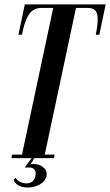

<svg xmlns="http://www.w3.org/2000/svg" viewBox="-20 -719 500 873"><path d="M41.8 97.8 51.5 89Q57.2 102 74.5 109.4Q91.8 116.8 109.6 114.1Q127.5 111.5 137 94.2Q141.5 84.5 142.2 72Q143 59.5 135.2 50.4Q127.5 41.2 106.5 42.8H92.5L126.8 -4.5H138.8L119 28Q137.8 24.5 155.5 30.2Q173.2 36 184.2 49.2Q195.2 62.5 191.5 81.5Q186 103.8 165.6 116.8Q145.2 129.8 119.1 132.8Q93 135.8 70.9 127.4Q48.8 119 41.8 97.8ZM32 0 35 -16H80L222 -683H167.8Q147 -683 130.9 -672.9Q114.8 -662.8 102.1 -636.4Q89.5 -610 79.8 -561H63.8L92.8 -699H460.5L431.5 -561H415.5Q425.2 -610 424.1 -636.4Q423 -662.8 411.5 -672.9Q400 -683 379.5 -683H325.5L183.5 -16H228.5L225.5 0Z"/></svg>

Font: Emberly Black
Style: Italic
Weight: 900
Italic angle: -12°
Designer: Rajesh Rajput
Foundry: Rajesh Rajput
Version: Version 1.000